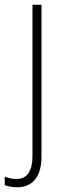

<svg xmlns="http://www.w3.org/2000/svg" viewBox="-54 -549 279 810"><path d="M19 241C78 241 121 202 121 113V-529H83V109C83 172 61 206 16 206C-1 206 -18 203 -34 196V232C-21 237 -3 241 19 241Z"/></svg>

Font: Noto Sans Lao SemiCondensed ExtraLight
Style: Regular
Weight: 200
Width: 4
Designer: Monotype Design Team
Foundry: Monotype Imaging Inc.
Version: Version 2.003